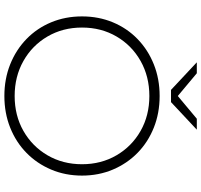

<svg xmlns="http://www.w3.org/2000/svg" viewBox="-41 -874 920 878"><g transform="rotate(90 419.0 -435.0)"><path d="M419 5Q341 5 274.5 -21.5Q208 -48 158.5 -96Q109 -144 82 -209Q55 -274 55 -350Q55 -426 82 -491Q109 -556 158.5 -604Q208 -652 274.5 -678.5Q341 -705 419 -705Q497 -705 563.5 -678.5Q630 -652 679 -604Q728 -556 755.5 -491Q783 -426 783 -350Q783 -274 755.5 -209Q728 -144 679 -96Q630 -48 563.5 -21.5Q497 5 419 5ZM419 -42Q508 -42 578.5 -82Q649 -122 690 -192Q731 -262 731 -350Q731 -438 690 -508Q649 -578 578.5 -618Q508 -658 419 -658Q330 -658 259 -618Q188 -578 147 -508Q106 -438 106 -350Q106 -262 147 -192Q188 -122 259 -82Q330 -42 419 -42ZM391 -757 265 -875H315L419 -788L523 -875H573L447 -757Z"/></g></svg>

Font: Montserrat Light
Style: Regular
Weight: 300
Designer: Julieta Ulanovsky
Foundry: Julieta Ulanovsky
Version: Version 9.000; ttfautohint (v1.8.4.7-5d5b)